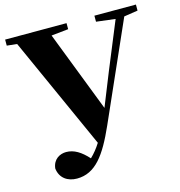

<svg xmlns="http://www.w3.org/2000/svg" viewBox="-120 -853 982 1045"><g transform="rotate(-15 371.5 -331.0)"><path d="M506 -713 613 -700 504 -435 429 -248 253 -703 349 -713V-747H3V-713L60 -707L345 -74C328 -47 309 -23 287 -2C247 -46 209 -70 165 -70C131 -70 91 -51 85 1C91 57 134 85 186 85C291 85 352 -2 418 -150L662 -701L740 -713V-747H506Z"/></g></svg>

Font: Noto Serif SC Black
Style: Regular
Weight: 900
Designer: Ryoko NISHIZUKA 西塚涼子 (kana & ideographs); Frank Grießhammer (Latin, Greek & Cyrillic); Wenlong ZHANG 张文龙 (bopomofo); San
Foundry: Adobe
Version: Version 2.001;hotconv 1.1.0;makeotfexe 2.6.0